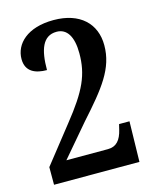

<svg xmlns="http://www.w3.org/2000/svg" viewBox="-110 -799 703 873"><g transform="rotate(-15 241.5 -362.0)"><path d="M35 0H437L441 -190H392L386 -165C375 -119 354 -93 314 -93H118L245 -242C357 -367 420 -445 420 -554C420 -656 350 -724 226 -724C102 -724 40 -661 40 -590C40 -530 86 -512 139 -512C139 -607 160 -669 226 -669C274 -669 301 -627 301 -548C301 -448 270 -379 170 -254L35 -83Z"/></g></svg>

Font: Noto Serif Tamil Condensed SemiBold
Style: Regular
Weight: 600
Width: 3
Designer: Indian Type Foundry, Tom Grace, and the Monotype Design Team
Foundry: Monotype Imaging Inc.
Version: Version 2.004